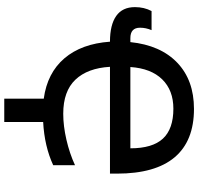

<svg xmlns="http://www.w3.org/2000/svg" viewBox="-35 -730 962 933"><g transform="rotate(90 446.5 -264.0)"><path d="M460 4.9Q335 -12.2 263.9 -95.5Q192.9 -178.7 183.1 -316.9Q101.1 -316.9 58.1 -347.2Q15.1 -377.4 15.1 -438Q15.1 -483.4 34.2 -519H127Q115.2 -491.7 115.2 -462.9Q115.2 -416 166 -416H185.1Q200.2 -562.5 285.2 -643.8Q370.1 -725.1 509.8 -725.1Q665.5 -725.1 744.9 -631.1Q824.2 -537.1 824.2 -351.1V-316.9H305.2Q311.5 -208 367.7 -148.9Q423.8 -89.8 533.2 -89.8Q592.3 -89.8 659.2 -105.2Q726.1 -120.6 783.2 -147V-41Q691.4 1.5 573.2 7.8V196.8H460ZM508.8 -625Q419.4 -625 366.2 -570.8Q313 -516.6 306.2 -416H701.2Q701.2 -523.4 654.1 -574.2Q606.9 -625 508.8 -625Z"/></g></svg>

Font: JBL Sans
Style: Semibold
Weight: 600
Version: Version 1.10